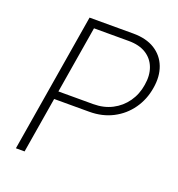

<svg xmlns="http://www.w3.org/2000/svg" viewBox="-132 -836 873 944"><g transform="rotate(20 304.5 -364.0)"><path d="M55.7 0 176.3 -727.5H404.8Q473.1 -727.5 518.1 -699.5Q563 -671.4 581.8 -622.1Q600.6 -572.8 589.8 -509.8Q579.6 -446.8 544.7 -397.5Q509.8 -348.1 455.6 -320.1Q401.4 -292 333 -292H134.8L141.6 -334H338.4Q393.6 -334 437 -356.4Q480.5 -378.9 508.5 -418.7Q536.6 -458.5 544.4 -509.8Q553.2 -561 538.3 -600.8Q523.4 -640.6 487.5 -663.1Q451.7 -685.5 396.5 -685.5H214.8L101.1 0Z"/></g></svg>

Font: Inter 17pt ExtraLight
Style: Italic
Weight: 250
Italic angle: -9.3988°
Version: Version 4.001;git-66647c0bb